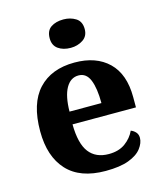

<svg xmlns="http://www.w3.org/2000/svg" viewBox="-116 -857 808 953"><g transform="rotate(-15 288.5 -380.5)"><path d="M309 10Q178 10 111.5 -62.2Q45 -134.5 45 -264Q45 -407 111.5 -478.5Q178 -550 297.3 -550Q408 -550 471.5 -488.5Q535 -427 535 -309V-256H209Q210 -157 244.5 -112Q279 -67 345.7 -67Q397 -67 430.5 -91.4Q464 -115.8 480 -151Q494 -146 504.5 -134.5Q515 -122.9 515 -105Q515 -79 494.2 -51.5Q473.3 -24 428.1 -7Q383 10 309 10ZM375 -321Q375 -397.5 357.5 -440.2Q340 -483 300 -483Q259 -483 235.5 -441.5Q212 -400 211 -321ZM299.8 -625Q261 -625 235.5 -643Q210 -661 210 -697.5Q210 -736.9 235.4 -754Q260.8 -771 299.8 -771Q335 -771 362.5 -754Q390 -736.9 390 -697.5Q390 -661 362.4 -643Q334.8 -625 299.8 -625Z"/></g></svg>

Font: Noto Serif Hentaigana EL
Style: Regular
Weight: 400
Designer: Kazuhiro Yamada
Foundry: nipponia
Version: Version 1.000